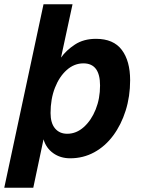

<svg xmlns="http://www.w3.org/2000/svg" viewBox="-56 -730 676 900"><path d="M-36 150 148 -710H284L230 -460Q254 -494 295 -521Q336 -548 394 -548Q476 -548 515 -496Q554 -444 554 -354Q554 -278 533 -211.5Q512 -145 474.5 -94.5Q437 -44 385.5 -16Q334 12 273 12Q227 12 193.5 -12Q160 -36 148 -77L100 150ZM259 -103Q302 -103 337 -134.5Q372 -166 392.5 -217Q413 -268 413 -329Q413 -433 335 -433Q292 -433 257 -402Q222 -371 201.5 -318.5Q181 -266 181 -200Q181 -153 202 -128Q223 -103 259 -103Z"/></svg>

Font: Geist Mono
Style: Bold Italic
Weight: 700
Italic angle: -12°
Monospace: yes
Designer: Basement.studio, Andrés Briganti, Mateo Zaragoza
Foundry: Basement.studio, Vercel, Andrés Briganti, Guido Ferreyra, Mateo Zaragoza
Version: Version 1.500; ttfautohint (v1.8.4.7-5d5b)